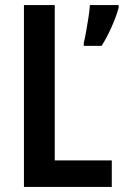

<svg xmlns="http://www.w3.org/2000/svg" viewBox="-20 -734 486 754"><path d="M74 0V-714H195V-104H419V0ZM446 -704Q437 -670 418 -627.5Q399 -585 379 -554H309V-566Q313 -581 318 -609Q323 -637 327.5 -666Q332 -695 333 -714H446Z"/></svg>

Font: Noto Sans Thai Looped Condensed SemiBold
Style: Regular
Weight: 600
Width: 3
Designer: Sasikarn Vongin, Ben Mitchell
Foundry: The Fontpad Ltd
Version: Version 1.001; ttfautohint (v1.8.4.7-5d5b)